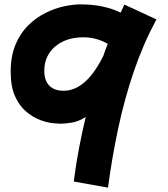

<svg xmlns="http://www.w3.org/2000/svg" viewBox="-20 -809 769 880"><path d="M256 -242Q248 -242 222 -244.5Q196 -247 164 -259Q132 -271 101 -296.5Q70 -322 49.5 -366.5Q29 -411 29 -480Q29 -552 51 -604.5Q73 -657 109 -692.5Q145 -728 188 -749.5Q231 -771 273.5 -780Q316 -789 349 -789Q455 -789 533 -751Q541 -770 550 -788L697 -720Q636 -607 593 -480.5Q550 -354 521.5 -219.5Q493 -85 475 51L318 23Q328 -55 342 -129Q356 -203 373 -273Q340 -252 309 -247Q278 -242 256 -242ZM183 -484Q183 -440 206 -416.5Q229 -393 271 -393Q375 -393 454 -554Q463 -582 474 -608Q422 -638 363 -638Q282 -638 232.5 -595.5Q183 -553 183 -484Z"/></svg>

Font: KN Bobohei
Style: Bold
Weight: 700
Designer: Kingnam Type Foundry
Version: Version 1.710;March 18, 2023